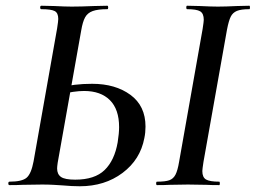

<svg xmlns="http://www.w3.org/2000/svg" viewBox="-20 -645 891 669"><path d="M198 1Q184 0 166 -1Q148 -2 127 -2L59 -1Q42 0 13 0Q9 0 9 -6Q9 -12 13 -12Q57 -12 73 -26Q89 -40 97 -83L179 -546Q183 -572 183 -579Q183 -600 170.5 -606.5Q158 -613 124 -613Q120 -613 120 -619Q120 -625 124 -625L169 -624Q207 -622 230 -622Q262 -622 308 -624L354 -625Q357 -625 357 -619Q357 -613 354 -613Q321 -613 303 -606.5Q285 -600 276.5 -584.5Q268 -569 263 -539L181 -78Q179 -64 179 -58Q179 -38 192.5 -28.5Q206 -19 242 -19Q310 -19 344.5 -52.5Q379 -86 390 -149Q395 -181 395 -202Q395 -264 363 -296Q331 -328 273 -328Q239 -328 189 -316L186 -339Q236 -353 301 -353Q382 -353 434.5 -314.5Q487 -276 487 -204Q487 -183 483 -164Q469 -89 407 -42.5Q345 4 258 4Q231 4 198 1ZM527 -12Q556 -12 570 -17Q584 -22 591.5 -36.5Q599 -51 604 -81L686 -544Q690 -570 690 -576Q690 -598 677.5 -605.5Q665 -613 632 -613Q629 -613 629 -619Q629 -625 632 -625L676 -624Q716 -622 739 -622Q766 -622 806 -624L849 -625Q851 -625 851 -619Q851 -613 849 -613Q820 -613 805.5 -607Q791 -601 784 -587Q777 -573 771 -542L689 -81Q685 -55 685 -49Q685 -27 698 -19.5Q711 -12 744 -12Q746 -12 746 -6Q746 0 744 0Q715 0 699 -1L635 -2L572 -1Q555 0 527 0Q524 0 524 -6Q524 -12 527 -12Z"/></svg>

Font: Cormorant Infant SemiBold
Style: Italic
Weight: 600
Italic angle: -10°
Designer: Christian Thalmann (Catharsis Fonts)
Foundry: Catharsis Fonts
Version: Version 4.000